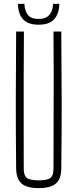

<svg xmlns="http://www.w3.org/2000/svg" viewBox="-20 -962 398 987"><path d="M179 5Q117.5 5 90.8 -18.5Q64 -42 63 -95Q61 -274.5 61.2 -447.8Q61.5 -621 63 -800H103Q102 -680.5 101.8 -564Q101.5 -447.5 101.8 -331Q102 -214.5 102 -95Q102 -60 118 -47.5Q134 -35 179 -35Q224 -35 239.5 -47.5Q255 -60 255 -95Q255 -214.5 255.5 -331Q256 -447.5 256 -564Q256 -680.5 255 -800H295Q296.5 -621 297 -447.8Q297.5 -274.5 295 -95Q294.5 -42 267.5 -18.5Q240.5 5 179 5ZM179 -835Q124.5 -835 99 -862.2Q73.5 -889.5 72 -942H105.5Q106.5 -908.5 122.5 -886.5Q138.5 -864.5 179 -864.5Q215 -864.5 233.5 -885.2Q252 -906 252.5 -942H285Q283.5 -890.5 258.2 -862.8Q233 -835 179 -835Z"/></svg>

Font: Big Shoulders Text Thin Thin
Style: Regular
Weight: 250
Version: Version 2.002